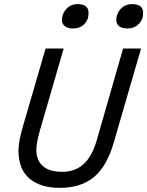

<svg xmlns="http://www.w3.org/2000/svg" viewBox="-20 -888 708 923"><path d="M331.1 -751Q307.1 -751 292.5 -761.7Q277.8 -772.5 277.8 -792Q277.8 -822.3 299.1 -845.2Q320.3 -868.2 353 -868.2Q405.8 -868.2 405.8 -826.2Q405.8 -792.5 385 -771.7Q364.3 -751 331.1 -751ZM592.8 -751Q567.4 -751 553.2 -761.7Q539.1 -772.5 539.1 -792Q539.1 -822.8 560.5 -845.5Q582 -868.2 615.2 -868.2Q668 -868.2 668 -826.2Q668 -793.5 646.5 -772.2Q625 -751 592.8 -751ZM444.8 -212.9 571.8 -654.8H658.2L527.8 -206.1Q495.1 -90.3 432.6 -37.6Q370.1 15.1 267.1 15.1Q173.8 15.1 121.3 -30Q68.8 -75.2 68.8 -164.1Q68.8 -208 91.8 -286.1L199.2 -654.8H286.1L171.9 -261.2Q154.8 -201.7 154.8 -168Q154.8 -117.2 186 -89.6Q217.3 -62 278.8 -62Q340.3 -62 381.1 -98.4Q421.9 -134.8 444.8 -212.9Z"/></svg>

Font: IntelOne Mono
Style: Italic
Weight: 400
Italic angle: -16°
Designer: Fred Shallcrass
Foundry: Frere-Jones Type LLC
Version: Version 1.200;hotconv 1.1.0;makeotfexe 2.6.0;FJTRelease1.2